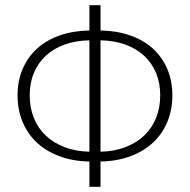

<svg xmlns="http://www.w3.org/2000/svg" viewBox="-20 -701 735 743"><path d="M95 -332Q95 -284 111 -244.5Q127 -205 157 -176.5Q187 -148 230 -131.5Q273 -115 326 -114V-545Q273 -544 230 -528.5Q187 -513 157 -485Q127 -457 111 -418.5Q95 -380 95 -332ZM600 -332Q600 -380 584 -418.5Q568 -457 538 -485Q508 -513 465 -528.5Q422 -544 369 -545V-114Q422 -115 465 -131.5Q508 -148 538 -176.5Q568 -205 584 -244.5Q600 -284 600 -332ZM326 22V-76Q263 -77 211.5 -96Q160 -115 124 -148Q88 -181 68 -228Q48 -275 48 -332Q48 -389 68 -435Q88 -481 124 -513.5Q160 -546 211.5 -564Q263 -582 326 -583V-681H369V-583Q432 -582 483.5 -564Q535 -546 571 -513.5Q607 -481 627 -435Q647 -389 647 -332Q647 -275 627 -228Q607 -181 571 -148Q535 -115 483.5 -96Q432 -77 369 -76V22Z"/></svg>

Font: CV Source Sans Light
Style: Regular
Weight: 300
Designer: Paul D. Hunt
Foundry: Adobe Systems Incorporated
Version: Version 3.001